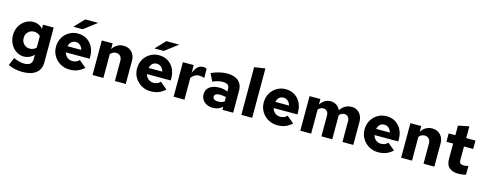

<svg xmlns="http://www.w3.org/2000/svg" viewBox="-32 -1648 6965 2768"><g transform="rotate(15 3450.5 -264.0)"><path d="M307 219Q249 219 194.5 207Q140 195 93 173L143 56Q186 76 225 86Q264 96 301 96Q359 96 388.5 72Q418 48 418 1V-69Q393 -38 353 -19.5Q313 -1 268 -1Q205 -1 153 -36Q101 -71 70.5 -130Q40 -189 40 -261Q40 -333 72 -391.5Q104 -450 158.5 -484.5Q213 -519 280 -519Q321 -519 357.5 -502.5Q394 -486 420 -454V-516H579V3Q579 107 509 163Q439 219 307 219ZM322 -133Q351 -133 375 -143.5Q399 -154 418 -174V-346Q399 -366 374.5 -376Q350 -386 322 -386Q287 -386 259 -369.5Q231 -353 215 -325Q199 -297 199 -260Q199 -224 215 -195Q231 -166 259 -149.5Q287 -133 322 -133Z M954 10Q878 10 816.5 -25.5Q755 -61 718.5 -121.5Q682 -182 682 -257Q682 -333 716 -393Q750 -453 809 -488.5Q868 -524 942 -524Q1017 -524 1074 -489Q1131 -454 1163.5 -392.5Q1196 -331 1196 -251V-216H841Q849 -187 866 -165Q883 -143 908 -131Q933 -119 962 -119Q994 -119 1020.5 -130Q1047 -141 1064 -162L1171 -73Q1121 -29 1070 -9.5Q1019 10 954 10ZM841 -308H1046Q1039 -336 1024 -356Q1009 -376 988 -387Q967 -398 941 -398Q916 -398 895.5 -387.5Q875 -377 861.5 -357Q848 -337 841 -308ZM850 -601 988 -747H1181L989 -601Z M1297 0V-516H1459V-432Q1489 -477 1530.5 -500.5Q1572 -524 1622 -524Q1672 -524 1710.5 -501.5Q1749 -479 1771 -439.5Q1793 -400 1793 -348V0H1631V-301Q1631 -345 1607.5 -371Q1584 -397 1545 -397Q1519 -397 1497.5 -386.5Q1476 -376 1459 -354V0Z M2164 10Q2088 10 2026.5 -25.5Q1965 -61 1928.5 -121.5Q1892 -182 1892 -257Q1892 -333 1926 -393Q1960 -453 2019 -488.5Q2078 -524 2152 -524Q2227 -524 2284 -489Q2341 -454 2373.5 -392.5Q2406 -331 2406 -251V-216H2051Q2059 -187 2076 -165Q2093 -143 2118 -131Q2143 -119 2172 -119Q2204 -119 2230.5 -130Q2257 -141 2274 -162L2381 -73Q2331 -29 2280 -9.5Q2229 10 2164 10ZM2051 -308H2256Q2249 -336 2234 -356Q2219 -376 2198 -387Q2177 -398 2151 -398Q2126 -398 2105.5 -387.5Q2085 -377 2071.5 -357Q2058 -337 2051 -308ZM2060 -601 2198 -747H2391L2199 -601Z M2507 0V-516H2669V-399Q2694 -464 2728.5 -495Q2763 -526 2809 -526Q2826 -525 2837 -523Q2848 -521 2863 -513V-374Q2848 -382 2828 -386Q2808 -390 2787 -390Q2751 -390 2720 -372.5Q2689 -355 2669 -326V0Z M3093 8Q3041 8 3000.5 -12Q2960 -32 2937.5 -67Q2915 -102 2915 -148Q2915 -196 2939 -229.5Q2963 -263 3008 -280.5Q3053 -298 3116 -298Q3144 -298 3173 -292.5Q3202 -287 3236 -274V-316Q3236 -354 3211 -372.5Q3186 -391 3134 -391Q3105 -391 3069.5 -382.5Q3034 -374 2989 -355L2933 -468Q3058 -524 3170 -524Q3277 -524 3336.5 -473Q3396 -422 3396 -330V0H3236V-45Q3202 -17 3168 -4.5Q3134 8 3093 8ZM3064 -151Q3064 -126 3085 -112.5Q3106 -99 3143 -99Q3169 -99 3192 -105.5Q3215 -112 3236 -125V-191Q3214 -196 3192 -199Q3170 -202 3147 -202Q3107 -202 3085.5 -189Q3064 -176 3064 -151Z M3518 0V-712L3680 -737V0Z M4055 10Q3979 10 3917.5 -25.5Q3856 -61 3819.5 -121.5Q3783 -182 3783 -257Q3783 -333 3817 -393Q3851 -453 3910 -488.5Q3969 -524 4043 -524Q4118 -524 4175 -489Q4232 -454 4264.5 -392.5Q4297 -331 4297 -251V-216H3942Q3950 -187 3967 -165Q3984 -143 4009 -131Q4034 -119 4063 -119Q4095 -119 4121.5 -130Q4148 -141 4165 -162L4272 -73Q4222 -29 4171 -9.5Q4120 10 4055 10ZM3942 -308H4147Q4140 -336 4125 -356Q4110 -376 4089 -387Q4068 -398 4042 -398Q4017 -398 3996.5 -387.5Q3976 -377 3962.5 -357Q3949 -337 3942 -308Z M4398 0V-516H4560V-434Q4589 -478 4627.5 -501Q4666 -524 4713 -524Q4763 -524 4801 -498Q4839 -472 4858 -428Q4888 -475 4931 -499.5Q4974 -524 5027 -524Q5075 -524 5111.5 -501Q5148 -478 5168.5 -437Q5189 -396 5189 -343V0H5027V-311Q5027 -350 5006 -373.5Q4985 -397 4950 -397Q4928 -397 4909.5 -387.5Q4891 -378 4875 -358Q4875 -354 4875 -350.5Q4875 -347 4875 -343V0H4713V-311Q4713 -350 4692 -373.5Q4671 -397 4636 -397Q4591 -397 4560 -357V0Z M5560 10Q5484 10 5422.5 -25.5Q5361 -61 5324.5 -121.5Q5288 -182 5288 -257Q5288 -333 5322 -393Q5356 -453 5415 -488.5Q5474 -524 5548 -524Q5623 -524 5680 -489Q5737 -454 5769.5 -392.5Q5802 -331 5802 -251V-216H5447Q5455 -187 5472 -165Q5489 -143 5514 -131Q5539 -119 5568 -119Q5600 -119 5626.5 -130Q5653 -141 5670 -162L5777 -73Q5727 -29 5676 -9.5Q5625 10 5560 10ZM5447 -308H5652Q5645 -336 5630 -356Q5615 -376 5594 -387Q5573 -398 5547 -398Q5522 -398 5501.5 -387.5Q5481 -377 5467.5 -357Q5454 -337 5447 -308Z M5903 0V-516H6065V-432Q6095 -477 6136.5 -500.5Q6178 -524 6228 -524Q6278 -524 6316.5 -501.5Q6355 -479 6377 -439.5Q6399 -400 6399 -348V0H6237V-301Q6237 -345 6213.5 -371Q6190 -397 6151 -397Q6125 -397 6103.5 -386.5Q6082 -376 6065 -354V0Z M6759 10Q6668 10 6621 -32Q6574 -74 6574 -156V-391H6474V-516H6574V-659L6736 -692V-516H6874V-391H6736V-188Q6736 -154 6751.5 -140Q6767 -126 6804 -126Q6818 -126 6832 -128Q6846 -130 6870 -137V-6Q6848 1 6816 5.5Q6784 10 6759 10Z"/></g></svg>

Font: Red Hat Text
Style: Bold
Weight: 700
Designer: Pentagram, MCKL
Foundry: MCKL
Version: Version 1.030